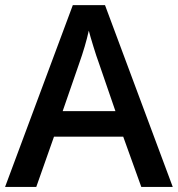

<svg xmlns="http://www.w3.org/2000/svg" viewBox="-20 -737 701 757"><path d="M537.1 0 465.8 -198.2H192.9L123 0H0L267.1 -716.8H394L661.1 0ZM435.1 -298.8 368.2 -493.2Q360.8 -512.7 347.9 -554.7Q335 -596.7 330.1 -616.2Q316.9 -556.2 291.5 -484.9L227.1 -298.8Z"/></svg>

Font: f0_41264          
Style: Regular
Weight: 600
Foundry: Ascender Corporation
Version: Version 1.10